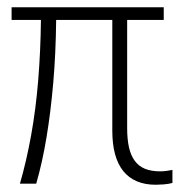

<svg xmlns="http://www.w3.org/2000/svg" viewBox="-20 -507 518 530"><path d="M410 3Q351 3 320.5 -34.5Q290 -72 290 -147V-452H135Q134 -359 127 -278.5Q120 -198 108.5 -128.5Q97 -59 80 0H35Q53 -62 66 -134Q79 -206 85.5 -286Q92 -366 93 -452H12V-487H432V-452H331V-153Q331 -123 336 -100.5Q341 -78 352 -63Q363 -48 380.5 -41Q398 -34 422 -34Q432 -34 441.5 -35.5Q451 -37 456 -38V-2Q445 1 432 2Q419 3 410 3Z"/></svg>

Font: Nunito Sans 10pt Condensed ExtraLight
Style: Regular
Weight: 250
Width: 3
Designer: Vernon Adams
Foundry: Vernon Adams
Version: Version 3.101;gftools[0.9.27]